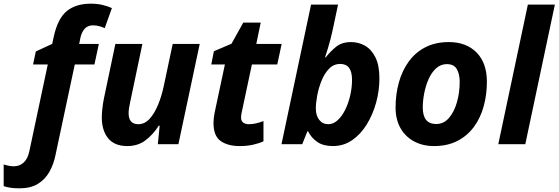

<svg xmlns="http://www.w3.org/2000/svg" viewBox="-127 -785 3040 1045"><path d="M-22 240Q-73 240 -107 228V110Q-77 120 -51 120Q-21 120 1.5 100Q24 80 33 37L133 -434H53L68 -505L157 -546L166 -587Q188 -686 237.5 -725.5Q287 -765 367 -765Q401 -765 429.5 -758.5Q458 -752 482 -741L443 -632Q429 -638 413.5 -642.5Q398 -647 378 -647Q350 -647 333 -627.5Q316 -608 310 -576L304 -546H411L387 -434H280L175 59Q165 109 142 150Q119 191 79.5 215.5Q40 240 -22 240Z M566 10Q496 10 461.5 -32.5Q427 -75 427 -147Q427 -165 430 -193.5Q433 -222 439 -251L501 -546H648L581 -227Q573 -192 573 -169Q573 -109 626 -109Q660 -109 686.5 -137.5Q713 -166 733 -214Q753 -262 765 -320L813 -546H960L844 0H732L742 -101H737Q706 -52 664.5 -21Q623 10 566 10Z M1177 10Q1113 10 1074 -17.5Q1035 -45 1035 -116Q1035 -141 1041 -171L1097 -434H1023L1037 -506L1133 -547L1197 -662H1292L1268 -546H1406L1382 -434H1244L1188 -171Q1185 -156 1185 -145Q1185 -126 1197 -117.5Q1209 -109 1228 -109Q1248 -109 1266.5 -113.5Q1285 -118 1307 -126V-16Q1284 -5 1251 2.5Q1218 10 1177 10Z M1685 10Q1633 10 1600.5 -12Q1568 -34 1550 -70H1546L1518 0H1405L1566 -760H1713L1683 -619Q1679 -599 1672 -572.5Q1665 -546 1657 -519.5Q1649 -493 1642 -473H1646Q1672 -506 1703 -531Q1734 -556 1784 -556Q1824 -556 1859 -536.5Q1894 -517 1916 -473.5Q1938 -430 1938 -358Q1938 -291 1920 -226Q1902 -161 1869 -107.5Q1836 -54 1789.5 -22Q1743 10 1685 10ZM1660 -109Q1687 -109 1710.5 -130.5Q1734 -152 1751.5 -187Q1769 -222 1779 -265Q1789 -308 1789 -351Q1789 -437 1725 -437Q1689 -437 1664 -411Q1639 -385 1623 -345.5Q1607 -306 1599.5 -265Q1592 -224 1592 -195Q1592 -156 1610.5 -132.5Q1629 -109 1660 -109Z M2235 10Q2174 10 2126.5 -15.5Q2079 -41 2052.5 -88Q2026 -135 2026 -200Q2026 -272 2044 -336.5Q2062 -401 2098 -450.5Q2134 -500 2188.5 -528Q2243 -556 2316 -556Q2411 -556 2467 -499Q2523 -442 2523 -340Q2523 -271 2506 -208Q2489 -145 2453.5 -96Q2418 -47 2363.5 -18.5Q2309 10 2235 10ZM2247 -110Q2288 -110 2316.5 -143Q2345 -176 2360 -228.5Q2375 -281 2375 -340Q2375 -381 2359.5 -408.5Q2344 -436 2305 -436Q2272 -436 2247 -413.5Q2222 -391 2206 -355Q2190 -319 2182 -278Q2174 -237 2174 -200Q2174 -110 2247 -110Z M2585 0 2746 -760H2893L2732 0Z"/></svg>

Font: Noto IKEA Latin
Style: Bold Italic
Weight: 700
Italic angle: -12°
Designer: Monotype Design Team
Foundry: Monotype Imaging Inc.
Version: Version 1.0